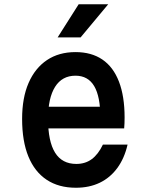

<svg xmlns="http://www.w3.org/2000/svg" viewBox="-20 -866 690 903"><path d="M178 -364H495L452 -313Q452 -412 423 -461Q394 -510 335 -510Q272 -510 239 -457.5Q206 -405 206 -307Q206 -201 239 -148Q272 -95 339 -95Q381 -95 411.5 -117.5Q442 -140 464 -186H580Q565 -121 531.5 -75.5Q498 -30 449 -6.5Q400 17 337 17Q256 17 199.5 -20.5Q143 -58 113.5 -130Q84 -202 84 -307Q84 -406 114.5 -476Q145 -546 201 -583.5Q257 -621 335 -621Q410 -621 461.5 -586Q513 -551 539.5 -482Q566 -413 566 -314Q566 -300 565.5 -286.5Q565 -273 564 -262H178ZM251 -690 350 -846H489L359 -690Z"/></svg>

Font: Martian Mono SemiCondensed Medium
Style: Regular
Weight: 500
Width: 4
Designer: Roman Shamin
Foundry: Evil Martians
Version: Version 1.000